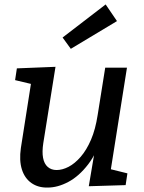

<svg xmlns="http://www.w3.org/2000/svg" viewBox="-20 -835 649 865"><path d="M195 10Q152 11 121.5 -10.5Q91 -32 78.5 -72Q66 -112 74 -168L122 -474L132 -454L48 -474L56 -527L230 -534L175 -190Q169 -151 174 -124Q179 -97 195 -83Q211 -69 235 -69Q261 -69 289 -83.5Q317 -98 343.5 -128.5Q370 -159 390 -205.5Q410 -252 420 -317L454 -530H552L477 -57L465 -76L554 -54L546 -1L380 4L412 -186L442 -235Q419 -149 377.5 -95Q336 -41 288 -15.5Q240 10 195 10ZM299 -615 262 -666 456 -815 507 -740Z"/></svg>

Font: Bitter Thin Medium
Style: Italic
Weight: 500
Italic angle: -9°
Version: Version 3.021